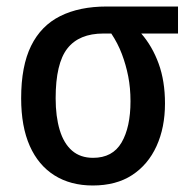

<svg xmlns="http://www.w3.org/2000/svg" viewBox="-20 -560 588 590"><path d="M487 -242Q487 -168 461 -111Q435 -54 386 -22Q337 10 265 10Q197 10 147.5 -21Q98 -52 71.5 -111.5Q45 -171 45 -258Q45 -357 75.5 -419Q106 -481 165 -510.5Q224 -540 308 -540H527V-457H414Q448 -418 467.5 -364.5Q487 -311 487 -242ZM151 -258Q151 -202 163.5 -160.5Q176 -119 201.5 -97Q227 -75 266 -75Q326 -75 353.5 -122Q381 -169 381 -249Q381 -290 374 -325.5Q367 -361 354.5 -394Q342 -427 322 -457H298Q223 -457 187 -411Q151 -365 151 -258Z"/></svg>

Font: Noto Sans Display SemiCondensed Medium
Style: Regular
Weight: 500
Width: 4
Designer: Monotype Design Team
Foundry: Monotype Imaging Inc.
Version: Version 2.003